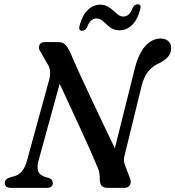

<svg xmlns="http://www.w3.org/2000/svg" viewBox="-20 -902 842 922"><path d="M164 -127Q157 -100 163.5 -80.5Q170 -61 196.5 -52.5L214 -47.5Q233.5 -41 233.5 -23Q233.5 0 205.5 0H31.5Q3 0 3 -23.5Q3 -42 27 -50L49 -56Q93 -67.5 109.5 -130.5L216 -518.5Q222 -539.5 220.2 -560Q218.5 -580.5 208 -594.5L177 -649.5Q163.5 -666 168.5 -683Q173.5 -700 196 -700H258Q281 -700 292.5 -688.5Q304 -677 315.5 -654.5Q333 -612.5 359.5 -554.5Q386 -496.5 416.5 -431.5Q447 -366.5 477 -303.8Q507 -241 531.5 -190L628 -576Q646.5 -647.5 679 -682.2Q711.5 -717 752 -717Q774 -717 788.2 -704.5Q802.5 -692 802 -669.5Q801.5 -626 746 -599.5Q712 -584 691.8 -559Q671.5 -534 660 -489.5L579.5 -160.5Q575 -145 575 -133Q575 -121 581.5 -105L603.5 -47.5Q612 -27.5 604.2 -13.8Q596.5 0 577.5 0H495Q458.5 0 459 -42.5Q459.5 -61.5 455.8 -77.5Q452 -93.5 442 -113.5Q431 -141 411.5 -184.8Q392 -228.5 367.5 -281.5Q343 -334.5 317 -390.8Q291 -447 266.5 -499.5ZM555 -756.5Q526.5 -756.5 508.5 -770.8Q490.5 -785 476 -799.2Q461.5 -813.5 443 -813.5Q414 -813.5 398 -771Q389.5 -754.5 374.5 -754.5Q355 -754.5 362.5 -780Q375.5 -829.5 401.8 -854.5Q428 -879.5 460.5 -879.5Q482 -879.5 497 -871Q512 -862.5 524 -851.2Q536 -840 547.2 -831.2Q558.5 -822.5 572.5 -822.5Q602.5 -822.5 617.5 -865Q626 -881.5 641.5 -881.5Q660.5 -881.5 653 -856Q640 -806.5 613.8 -781.5Q587.5 -756.5 555 -756.5Z"/></svg>

Font: Fraunces 9pt Soft
Style: Italic
Weight: 400
Italic angle: -16°
Version: Version 1.000;[0bf87f6ff]